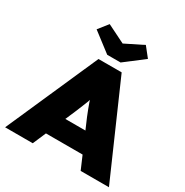

<svg xmlns="http://www.w3.org/2000/svg" viewBox="-208 -1103 1222 1270"><g transform="rotate(30 403.5 -468.5)"><path d="M7 0 316 -700H493L800 0H584L442 -330Q431 -358 422.5 -379.5Q414 -401 407.5 -420.5Q401 -440 395 -460.5Q389 -481 383 -506H421Q416 -480 409.5 -459Q403 -438 396 -419Q389 -400 380 -379Q371 -358 360 -330L218 0ZM158 -100 223 -247H586L632 -100ZM352 -753 207 -864 265 -937 418 -861H388L541 -937L599 -864L454 -753Z"/></g></svg>

Font: Lexend Exa Black
Style: Regular
Weight: 900
Designer: Bonnie Shaver-Troup, Thomas Jockin
Foundry: Lexend
Version: Version 1.007